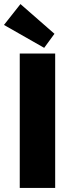

<svg xmlns="http://www.w3.org/2000/svg" viewBox="-56 -923 361 943"><path d="M41 -660H215V0H41ZM161 -688 -36.5 -800.5 44.5 -903 211.5 -757Z"/></svg>

Font: League Spartan Thin ExtraBold
Style: Regular
Weight: 800
Version: Version 2.002